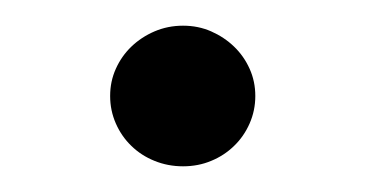

<svg xmlns="http://www.w3.org/2000/svg" viewBox="-20 -406 282 148"><path d="M121.1 -386.2Q132.8 -386.2 142.8 -381.8Q152.8 -377.4 160.4 -370.1Q168 -362.8 172.4 -353Q176.8 -343.3 176.8 -332Q176.8 -320.8 172.4 -310.8Q168 -300.8 160.4 -293.5Q152.8 -286.1 142.8 -282Q132.8 -277.8 121.1 -277.8Q109.4 -277.8 99.1 -282Q88.9 -286.1 81.3 -293.5Q73.7 -300.8 69.3 -310.8Q64.9 -320.8 64.9 -332Q64.9 -343.3 69.3 -353Q73.7 -362.8 81.3 -370.1Q88.9 -377.4 99.1 -381.8Q109.4 -386.2 121.1 -386.2Z"/></svg>

Font: Righma Çiddhi
Style: Regular
Weight: 400
Designer: R.S. Wihananto
Foundry: R.S. Wihananto
Version: Version 2.0.1